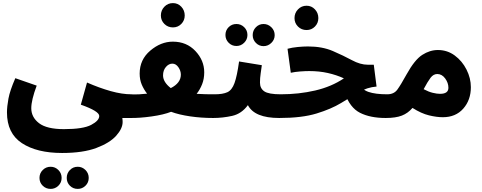

<svg xmlns="http://www.w3.org/2000/svg" viewBox="-20 -757 3111 1240"><path d="M25 -31Q25 104 121.5 167.5Q218 231 381 231Q516 231 602.5 198.5Q689 166 730.5 119.5Q772 73 772 31Q772 25 771.5 18.5Q771 12 770 5H819Q862 5 885 -16.5Q908 -38 908 -73Q908 -104 889.5 -126Q871 -148 829 -148Q768 -148 695 -168.5Q622 -189 542 -224L502 -81Q621 -39 621 -8Q621 22 569 49.5Q517 77 393 77Q282 77 232 38.5Q182 0 182 -58Q182 -110 217 -204L79 -252Q44 -172 34.5 -120Q25 -68 25 -31ZM482 463Q511 463 532 442.5Q553 422 553 392Q553 362 532 341Q511 320 482 320Q452 320 431.5 341Q411 362 411 392Q411 422 431.5 442.5Q452 463 482 463ZM307 463Q336 463 357 442.5Q378 422 378 392Q378 362 357 341Q336 320 307 320Q277 320 256 341Q235 362 235 392Q235 422 256 442.5Q277 463 307 463Z M1357 5Q1401 5 1423.5 -16.5Q1446 -38 1446 -73Q1446 -104 1427.5 -126Q1409 -148 1367 -148Q1338 -148 1308.5 -148.5Q1279 -149 1250 -151Q1272 -179 1285.5 -213.5Q1299 -248 1299 -290Q1299 -367 1242 -427.5Q1185 -488 1096 -488Q1019 -488 950.5 -430Q882 -372 882 -282Q882 -242 895.5 -210.5Q909 -179 930 -152Q875 -146 829 -147L819 5Q881 6 959 -5Q1037 -16 1085 -35Q1136 -16 1208 -5.5Q1280 5 1357 5ZM1033 -270Q1033 -303 1051.5 -324.5Q1070 -346 1093 -346Q1116 -346 1132 -323Q1148 -300 1148 -275Q1148 -221 1083 -188Q1033 -227 1033 -270ZM1097 -580Q1129 -580 1151 -602.5Q1173 -625 1173 -657Q1173 -690 1151 -713.5Q1129 -737 1097 -737Q1064 -737 1041.5 -713.5Q1019 -690 1019 -657Q1019 -625 1041.5 -602.5Q1064 -580 1097 -580Z M1872 -73Q1872 -104 1853.5 -126Q1835 -148 1793 -148Q1715 -148 1687 -167Q1659 -186 1659 -224Q1659 -252 1663.5 -283Q1668 -314 1671 -336L1524 -360Q1511 -266 1494.5 -220.5Q1478 -175 1448.5 -161.5Q1419 -148 1367 -148L1357 5Q1418 5 1479 -8.5Q1540 -22 1581 -78Q1624 5 1783 5Q1827 5 1849.5 -16.5Q1872 -38 1872 -73ZM1682 -459Q1711 -459 1732.5 -480Q1754 -501 1754 -530Q1754 -560 1732.5 -581Q1711 -602 1682 -602Q1653 -602 1632.5 -581Q1612 -560 1612 -530Q1612 -501 1632.5 -480Q1653 -459 1682 -459ZM1507 -460Q1536 -460 1557 -481Q1578 -502 1578 -531Q1578 -561 1557 -581.5Q1536 -602 1507 -602Q1477 -602 1456.5 -581.5Q1436 -561 1436 -531Q1436 -502 1456.5 -481Q1477 -460 1507 -460Z M2471 5Q2515 5 2537.5 -16.5Q2560 -38 2560 -73Q2560 -104 2542 -126Q2524 -148 2481 -148Q2404 -148 2359.5 -163.5Q2315 -179 2292 -224L2207 -157Q2239 -62 2305 -28.5Q2371 5 2471 5ZM1783 5Q1930 5 2024.5 -24Q2119 -53 2182.5 -91.5Q2246 -130 2298 -161.5Q2350 -193 2412 -198L2394 -339H2355Q2307 -339 2252.5 -368.5Q2198 -398 2129.5 -427.5Q2061 -457 1969 -457Q1940 -457 1903 -453.5Q1866 -450 1837 -442L1858 -287Q1885 -293 1918.5 -295.5Q1952 -298 1977 -298Q2042 -298 2097.5 -285.5Q2153 -273 2201 -251Q2121 -197 2015.5 -172.5Q1910 -148 1793 -148ZM1960 -563Q1992 -563 2014 -585.5Q2036 -608 2036 -640Q2036 -673 2014 -696.5Q1992 -720 1960 -720Q1927 -720 1904.5 -696.5Q1882 -673 1882 -640Q1882 -608 1904.5 -585.5Q1927 -563 1960 -563Z M2840 0Q2923 0 2972 -55.5Q3021 -111 3021 -194Q3021 -252 2993 -307.5Q2965 -363 2917 -398.5Q2869 -434 2808 -434Q2756 -434 2707 -402.5Q2658 -371 2606 -277Q2568 -208 2546 -178Q2524 -148 2481 -148L2471 5Q2536 5 2575.5 -10.5Q2615 -26 2644 -60Q2701 -24 2750.5 -12Q2800 0 2840 0ZM2804 -279Q2834 -279 2855 -250.5Q2876 -222 2876 -190Q2876 -151 2822 -151Q2802 -151 2775 -157.5Q2748 -164 2716 -181Q2742 -230 2760.5 -254.5Q2779 -279 2804 -279Z"/></svg>

Font: Noto Sans Arabic Extra
Style: Regular
Weight: 800
Designer: Nadine Chahine - Monotype Design Team
Foundry: Monotype Imaging Inc.
Version: Version 1.902